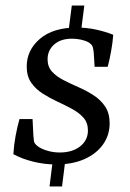

<svg xmlns="http://www.w3.org/2000/svg" viewBox="-20 -594 468 690"><path d="M181 -3Q140 -3 99.5 -13Q59 -23 28 -40Q30 -73 36 -105.5Q42 -138 50 -166H97L100 -106Q101 -97 102 -87Q103 -77 119 -66Q133 -57 153 -51.5Q173 -46 195 -46Q240 -46 268 -68Q296 -90 296 -125Q296 -153 280 -171Q264 -189 239 -202.5Q214 -216 186 -229Q158 -242 133 -258Q108 -274 92 -297Q76 -320 76 -355Q76 -414 123.5 -454.5Q171 -495 256 -495Q292 -495 326 -487.5Q360 -480 387 -469Q385 -442 379.5 -411Q374 -380 367 -354H320L317 -403Q316 -415 313.5 -424.5Q311 -434 298 -442Q287 -448 271 -451.5Q255 -455 239 -455Q198 -455 174.5 -434Q151 -413 151 -381Q151 -354 167 -336.5Q183 -319 208.5 -306Q234 -293 262.5 -280.5Q291 -268 316.5 -251.5Q342 -235 358 -211Q374 -187 374 -151Q374 -108 350 -74.5Q326 -41 283 -22Q240 -3 181 -3ZM158 76 170 -20H215L203 76ZM226 -480 238 -574H283L271 -480Z"/></svg>

Font: Rasa
Style: Italic
Weight: 400
Italic angle: -7.10001°
Designer: Anna Giedrys (Yrsa+Rasa design), David Brezina (Yrsa art-direction, Rasa art-direction, design)
Foundry: Rosetta Type Foundry
Version: Version 2.004